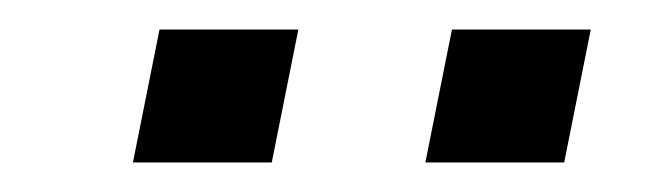

<svg xmlns="http://www.w3.org/2000/svg" viewBox="-20 -701 440 130"><path d="M88 -681H182L164 -591H70ZM286 -681H380L362 -591H268Z"/></svg>

Font: Cabin
Style: Bold Italic
Weight: 700
Italic angle: -7°
Designer: Pablo Impallari
Foundry: Pablo Impallari. http://www.impallari.com Igino Marini. http://www.ikern.com
Version: Version 2.200